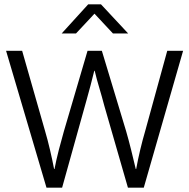

<svg xmlns="http://www.w3.org/2000/svg" viewBox="-20 -864 871 884"><path d="M386 -844H445L570 -710H500L415 -801L330 -710H264ZM82 -630 188 -259Q199 -222 210 -175Q221 -128 229 -86H231Q239 -128 251 -174.5Q263 -221 274 -259L383 -630H449L561 -259Q572 -221 583.5 -175Q595 -129 605 -86H607Q615 -130 626 -176Q637 -222 648 -259L750 -630H823L642 0H569L460 -378Q449 -420 437 -460Q425 -500 416 -538H414Q406 -504 397 -471Q388 -438 379 -405L266 0H194L8 -630Z"/></svg>

Font: Mukta Mahee Light
Style: Regular
Weight: 300
Designer: Shuchita Grover, Noopur Datye, Girish Dalvi, Yashodeep Gholap
Foundry: Ek Type
Version: Version 2.538;PS 1.000;hotconv 16.6.51;makeotf.lib2.5.65220;